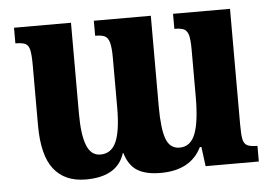

<svg xmlns="http://www.w3.org/2000/svg" viewBox="-42 -547 871 611"><g transform="rotate(-5 393.5 -241.5)"><path d="M713 -492V-123Q713 -90 716 -75.5Q719 -61 729 -55.5Q739 -50 762 -50V0H592L584 -62H579Q544 9 448 9Q401 9 374 -7.5Q347 -24 335 -64H333Q310 9 209 9Q142 9 107 -35.5Q72 -80 72 -176V-366Q72 -401 68.5 -416.5Q65 -432 55 -437Q45 -442 23 -442V-492H205V-202Q205 -134 218.5 -100Q232 -66 262 -66Q297 -66 312.5 -101Q328 -136 328 -211V-368Q328 -402 323.5 -418Q319 -434 309 -439Q299 -444 278 -444V-492H460V-202Q460 -131 472 -98.5Q484 -66 515 -66Q550 -66 565 -104.5Q580 -143 580 -223V-373Q580 -405 576 -419.5Q572 -434 562 -439Q552 -444 531 -444V-492Z"/></g></svg>

Font: Noto Serif Armenian SmBold Cond
Style: Regular
Weight: 600
Width: 3
Designer: Monotype Design team
Foundry: Monotype Imaging Inc.
Version: Version 1.000